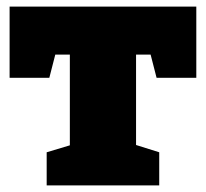

<svg xmlns="http://www.w3.org/2000/svg" viewBox="-20 -560 622 580"><path d="M453 -325 435 -395H391V-122L461 -100V0H121V-100L191 -121V-395H147L129 -325H9V-540H573V-325Z"/></svg>

Font: Bitter Pro Black
Style: Regular
Weight: 900
Designer: Sol Matas, and Bitter project Authors
Foundry: Sol Matas
Version: Version 1.010